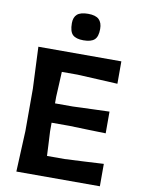

<svg xmlns="http://www.w3.org/2000/svg" viewBox="-101 -1012 799 1080"><g transform="rotate(10 299.0 -472.0)"><path d="M69.5 0Q72 -57.5 74.5 -112Q77 -166.5 80 -233.5V-475Q77 -544.5 74.5 -599Q72 -653.5 69.5 -713H543.5V-585Q496 -588 441.8 -590.2Q387.5 -592.5 314 -596.5H224Q222.5 -563 220.8 -528Q219 -493 217 -453V-415.5H318.5Q385.5 -418 433.5 -419.8Q481.5 -421.5 527 -423V-299Q479.5 -300 431.5 -301.5Q383.5 -303 318.5 -305H217V-255.5Q219 -216.5 220.8 -182.8Q222.5 -149 224 -116.5H324.5Q386 -119.5 440.8 -122.2Q495.5 -125 546.5 -128V0ZM312.5 -792.5Q270 -792.5 251 -810.5Q232 -828.5 232 -876.5Q232 -910.5 251.2 -927.2Q270.5 -944 313.5 -944Q356.5 -944 375.5 -925.8Q394.5 -907.5 394.5 -871.5Q394.5 -827.5 375.2 -810Q356 -792.5 312.5 -792.5Z"/></g></svg>

Font: Commissioner Loud SemiBold
Style: Regular
Weight: 600
Designer: Kostas Bartsokas
Foundry: Kostas Bartsokas
Version: Version 1.000; ttfautohint (v1.8.3)